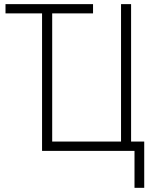

<svg xmlns="http://www.w3.org/2000/svg" viewBox="-20 -734 749 934"><path d="M634.3 179.7V0H184.6V-668.9H6.8V-713.9H432.6V-668.9H233.9V-45.4H568.8V-713.9H617.7V-45.4H681.6V179.7Z"/></svg>

Font: Open Sans SemiCondensed Light
Style: Regular
Weight: 300
Width: 4
Designer: Monotype Design Team
Foundry: Monotype Imaging Inc.
Version: Version 3.000